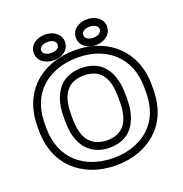

<svg xmlns="http://www.w3.org/2000/svg" viewBox="-161 -1047 1170 1225"><g transform="rotate(-20 424.0 -435.0)"><path d="M758 -339C758 -184 686 -85 560 -38C519 -23 473 -15 422 -15C311 -15 229 -53 176 -102C119 -155 82 -236 82 -339V-371C82 -525 156 -627 282 -673C323 -688 370 -696 421 -696C532 -696 612 -659 665 -609C722 -556 758 -475 758 -371ZM808 -339V-371C808 -487 767 -581 699 -645C636 -704 544 -746 421 -746C365 -746 312 -737 265 -720C120 -667 32 -544 32 -371V-339C32 -224 74 -128 142 -65C205 -7 299 35 422 35C478 35 530 26 577 9C723 -45 808 -166 808 -339ZM422 -85C578 -85 630 -209 630 -339V-372C630 -504 577 -625 421 -625C265 -625 210 -503 210 -372V-339C210 -235 242 -141 333 -102C360 -90 390 -85 422 -85ZM422 -135C395 -135 372 -140 352 -148C287 -176 260 -242 260 -339V-372C260 -492 303 -575 421 -575C540 -575 580 -493 580 -372V-339C580 -219 540 -135 422 -135ZM277 -781C237 -781 220 -799 220 -818C220 -836 238 -855 277 -855C315 -855 332 -836 332 -818C332 -799 316 -781 277 -781ZM277 -731C330 -731 382 -761 382 -818C382 -874 330 -905 277 -905C224 -905 170 -875 170 -818C170 -760 223 -731 277 -731ZM562 -780C523 -780 506 -799 506 -818C506 -836 523 -855 562 -855C600 -855 618 -836 618 -818C618 -799 600 -780 562 -780ZM562 -730C615 -730 668 -762 668 -818C668 -874 615 -905 562 -905C509 -905 456 -875 456 -818C456 -761 508 -730 562 -730Z"/></g></svg>

Font: Asimov
Style: XWidOu
Weight: 500
Designer: Google
Version: Version 2.000980; 2014